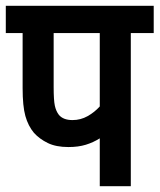

<svg xmlns="http://www.w3.org/2000/svg" viewBox="-20 -642 550 662"><path d="M431 -528V0H324V-165Q302 -151 276 -143Q250 -135 216 -135Q173 -135 144.5 -149Q116 -163 97 -184Q77 -208 67.5 -242Q58 -276 58 -338V-528H0V-622H510V-528ZM324 -528H165V-342Q165 -297 169 -278Q173 -259 183 -246Q198 -228 230 -228Q258 -228 282 -241.5Q306 -255 324 -275Z"/></svg>

Font: Noto Sans Condensed SemiBold
Style: Regular
Weight: 600
Width: 3
Designer: Monotype Design Team
Foundry: Monotype Imaging Inc.
Version: Version 2.013; ttfautohint (v1.8.4.7-5d5b)